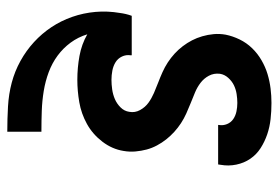

<svg xmlns="http://www.w3.org/2000/svg" viewBox="-142 -436 783 540"><g transform="rotate(90 250.0 -166.5)"><path d="M350 205Q315 205 280 203Q245 201 213 192.5Q181 184 152 168Q123 152 99 130Q75 108 57 81Q39 54 28 22.5Q17 -9 14 -43Q11 -77 17 -112Q18 -120 20 -128.5Q22 -137 25 -145H136Q136 -144 136 -143.5Q136 -143 136 -142Q134 -129 139.5 -117.5Q145 -106 155.5 -99.5Q166 -93 179 -90.5Q192 -88 205 -88Q218 -88 232 -90Q246 -92 259 -97.5Q272 -103 282.5 -113.5Q293 -124 295 -138Q298 -154 290 -168.5Q282 -183 269.5 -192Q257 -201 242 -207.5Q227 -214 212.5 -219.5Q198 -225 183.5 -231.5Q169 -238 156 -246.5Q143 -255 131.5 -265.5Q120 -276 110.5 -288.5Q101 -301 94 -314.5Q87 -328 82.5 -343.5Q78 -359 76.5 -375.5Q75 -392 78 -409Q82 -429 91.5 -448.5Q101 -468 116 -483.5Q131 -499 150 -510Q169 -521 189 -527Q209 -533 229.5 -535.5Q250 -538 270 -538Q293 -538 315.5 -535.5Q338 -533 358.5 -526Q379 -519 397 -507.5Q415 -496 427 -478.5Q439 -461 443.5 -439Q448 -417 444 -395Q444 -393 443.5 -391.5Q443 -390 443 -388H331Q332 -388 332 -389Q332 -390 332 -390Q334 -402 329.5 -413Q325 -424 315.5 -430.5Q306 -437 294 -439.5Q282 -442 270 -442Q258 -442 245 -440Q232 -438 220.5 -432.5Q209 -427 199.5 -416.5Q190 -406 188 -393Q186 -376 193.5 -362Q201 -348 213.5 -338.5Q226 -329 240.5 -323Q255 -317 270 -311Q285 -305 299.5 -298.5Q314 -292 327 -283.5Q340 -275 351.5 -264.5Q363 -254 372.5 -242Q382 -230 389.5 -216Q397 -202 401 -187Q405 -172 406.5 -155.5Q408 -139 405 -122Q400 -90 379 -62.5Q358 -35 329 -19Q300 -3 268 2.5Q236 8 205 8Q171 8 138 2Q105 -4 77 -20Q85 6 100.5 27Q116 48 137 63.5Q158 79 183.5 88.5Q209 98 236.5 102.5Q264 107 292 108Q320 109 348 109H351V205Z"/></g></svg>

Font: Iosevka Curly Oblique
Style: Bold
Weight: 700
Italic angle: -9°
Monospace: yes
Designer: Belleve Invis
Foundry: Belleve Invis
Version: Version 11.1.0; ttfautohint (v1.8.3)